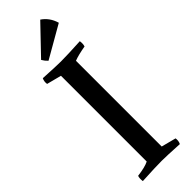

<svg xmlns="http://www.w3.org/2000/svg" viewBox="-305 -932 950 950"><g transform="rotate(-45 169.5 -457.0)"><path d="M223 -650V-50L300 -30Q303 -11 295 5Q205 0 173 0Q129 0 36 5Q33 -16 38 -30Q93 -37 118 -50V-650L41 -670Q38 -689 46 -705Q136 -700 168 -700Q213 -700 305 -705Q308 -685 303 -670Q251 -661 223 -650ZM296 -843 127 -746Q113 -759 104 -775L242 -919Q282 -892 296 -843Z"/></g></svg>

Font: Alike
Style: Regular
Weight: 400
Designer: Cyreal (www.cyreal.org)
Foundry: Cyreal (www.cyreal.org)
Version: Version 1.212